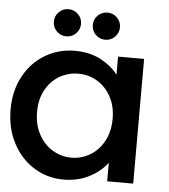

<svg xmlns="http://www.w3.org/2000/svg" viewBox="-62 -788 745 845"><g transform="rotate(5 310.5 -365.5)"><path d="M251 -560Q316 -560 364.5 -534.5Q413 -509 442 -471V-551H557V0H442V-82Q413 -43 363 -17Q313 9 249 9Q178 9 119 -27.5Q60 -64 25.5 -129.5Q-9 -195 -9 -278Q-9 -361 25.5 -425Q60 -489 119.5 -524.5Q179 -560 251 -560ZM275 -461Q231 -461 193 -439.5Q155 -418 131.5 -376.5Q108 -335 108 -278Q108 -221 131.5 -178Q155 -135 193.5 -112.5Q232 -90 275 -90Q319 -90 357 -112Q395 -134 418.5 -176.5Q442 -219 442 -276Q442 -333 418.5 -375Q395 -417 357 -439Q319 -461 275 -461ZM147 -680Q147 -705 164.5 -722.5Q182 -740 207 -740Q232 -740 249.5 -722.5Q267 -705 267 -680Q267 -655 249.5 -637.5Q232 -620 207 -620Q182 -620 164.5 -637.5Q147 -655 147 -680ZM319 -680Q319 -705 336.5 -722.5Q354 -740 379 -740Q404 -740 421.5 -722.5Q439 -705 439 -680Q439 -655 421.5 -637.5Q404 -620 379 -620Q354 -620 336.5 -637.5Q319 -655 319 -680Z"/></g></svg>

Font: Poppins Medium A&M
Style: Regular
Weight: 500
Designer: Ninad Kale (Devanagari), Jonny Pinhorn (Latin)
Foundry: Indian Type Foundry
Version: 4.004